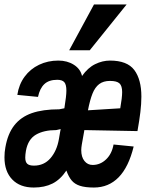

<svg xmlns="http://www.w3.org/2000/svg" viewBox="-31 -832 652 859"><path d="M-11 -128Q-11 -152 -7 -172.5Q3.5 -233.5 32.8 -271Q62 -308.5 111.2 -325.8Q160.5 -343 234 -343L257 -347.5Q266 -403 266 -426.5Q266 -453.5 256.8 -464.2Q247.5 -475 225 -475Q188 -475 167.5 -455.8Q147 -436.5 139 -398.5L46.5 -407.5Q53.5 -454 79 -488.8Q104.5 -523.5 143.8 -542.2Q183 -561 230 -561Q270 -561 299.5 -542.2Q329 -523.5 336 -492Q362 -529 394.8 -545Q427.5 -561 461 -561Q538 -561 569.8 -518.8Q601.5 -476.5 601.5 -400Q601.5 -367.5 597 -330.2Q592.5 -293 584 -245.5L346.5 -250L335 -185.5Q332.5 -170.5 332.5 -160.5Q332.5 -129.5 346.8 -111.8Q361 -94 383.5 -94Q417.5 -94 443.5 -118.8Q469.5 -143.5 477 -185.5L567 -176.5Q544.5 -84.5 499.8 -38.8Q455 7 389 7Q350 7 326.5 -0.8Q303 -8.5 289.5 -24.8Q276 -41 266 -69Q239 -28.5 203.8 -10.8Q168.5 7 120 7Q58.5 7 23.8 -29Q-11 -65 -11 -128ZM232.5 -209.5Q236.5 -234 238.2 -242.8Q240 -251.5 240.5 -254.5L220.5 -250Q165 -250 129.8 -229.5Q94.5 -209 85 -157.5Q82 -139.5 82 -127Q82 -107.5 91 -99.2Q100 -91 121 -91Q166 -91 194.8 -124.2Q223.5 -157.5 232.5 -209.5ZM515.5 -420Q515.5 -448 503.5 -459Q491.5 -470 461 -470Q431.5 -470 412.8 -455.8Q394 -441.5 382.8 -413.2Q371.5 -385 362.5 -338.5L507 -347.5Q515.5 -395.5 515.5 -420ZM278.5 -607 389.5 -812H535.5L370.5 -607Z"/></svg>

Font: JuliaMono BoldItalic
Style: Regular
Weight: 700
Italic angle: -9°
Monospace: yes
Designer: cormullion
Foundry: corm
Version: Version 0.049; ttfautohint (v1.8.4)